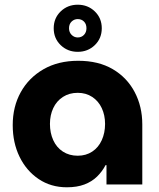

<svg xmlns="http://www.w3.org/2000/svg" viewBox="-20 -783 677 815"><path d="M264 12Q196 12 144 -23Q92 -58 63 -117.5Q34 -177 34 -252Q34 -330 68 -391.5Q102 -453 164.5 -489Q227 -525 312 -525Q398 -525 458.5 -489.5Q519 -454 551.5 -392.5Q584 -331 584 -255V0H432V-82H428Q414 -55 392 -33.5Q370 -12 338.5 0Q307 12 264 12ZM310 -122Q345 -122 371.5 -139.5Q398 -157 412 -188Q426 -219 426 -257Q426 -294 412 -324Q398 -354 371.5 -371.5Q345 -389 310 -389Q274 -389 247 -371.5Q220 -354 206 -324Q192 -294 192 -257Q192 -219 206 -188Q220 -157 247 -139.5Q274 -122 310 -122ZM310 -563Q267 -563 237.5 -591.5Q208 -620 208 -663Q208 -706 237.5 -734.5Q267 -763 310 -763Q353 -763 382.5 -734.5Q412 -706 412 -663Q412 -620 382.5 -591.5Q353 -563 310 -563ZM310 -624Q326 -624 336.5 -635Q347 -646 347 -663Q347 -681 336.5 -691.5Q326 -702 310 -702Q295 -702 284 -691.5Q273 -681 273 -663Q273 -646 284 -635Q295 -624 310 -624Z"/></svg>

Font: MuseoModerno SemiBold
Style: Bold
Weight: 700
Version: Version 1.001